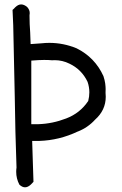

<svg xmlns="http://www.w3.org/2000/svg" viewBox="-20 -837 540 851"><path d="M47.4 -804.7Q42 -798.3 35.6 -793Q37.6 -758.8 38.6 -725.6Q42.5 -568.4 45.4 -410.2Q47.4 -252.9 53.2 -94.7Q53.2 -94.7 53.2 -94.2Q51.8 -85 51.8 -75.7Q51.8 -45.4 65.9 -18.6Q78.6 -6.8 90.8 -6.8Q104 -6.8 117.2 -19.5L128.4 -31.2Q127.4 -75.2 125.5 -119.6Q123.5 -164.1 122.6 -212.4H154.3Q243.2 -215.3 324.2 -253.9Q324.2 -253.9 324.7 -253.9Q369.6 -271.5 401.4 -306.6Q448.7 -348.6 448.7 -408.2Q448.7 -416.5 447.8 -425.8Q448.2 -433.1 448.2 -442.6Q448.2 -452.1 446.3 -467Q444.3 -481.9 438.5 -499.5Q400.9 -582.5 319.3 -623Q260.7 -647 198.7 -647Q181.2 -647 163.6 -645Q137.7 -643.6 115.7 -641.6L113.8 -692.9Q110.8 -730.5 110.8 -768.6V-769Q111.8 -773.4 111.8 -778.8Q111.8 -793.5 100.6 -805.7Q86.9 -817.4 73.7 -817.4Q60.5 -817.4 47.4 -804.7ZM222.2 -570.3Q256.8 -570.3 288.1 -554.7Q342.3 -528.8 368.2 -474.1Q376 -451.2 376 -427.7Q376 -409.2 371.1 -389.6Q335 -335.4 273.4 -312Q212.9 -288.6 150.4 -286.6H118.7V-568.4Q154.3 -571.3 175.5 -571.3Q196.8 -571.3 210.9 -569.8Q216.8 -570.3 222.2 -570.3Z"/></svg>

Font: Bakudai
Style: Light
Weight: 300
Version: Version 1.48